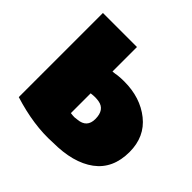

<svg xmlns="http://www.w3.org/2000/svg" viewBox="-147 -693 865 865"><g transform="rotate(45 285.5 -260.5)"><path d="M43 -547H260V-391Q264 -391 274 -392.5Q284 -394 290 -395Q296 -396 309 -396.5Q322 -397 329 -397Q432 -397 501.5 -341.5Q571 -286 571 -189Q571 -83 498 -29Q425 25 296 25Q180 32 43 -11ZM357 -185Q357 -244 310 -252Q296 -254 287 -254Q276 -254 260 -252V-126Q274 -124 285 -124Q290 -124 302 -126Q357 -131 357 -185Z"/></g></svg>

Font: Repo
Style: ExtraBlack
Weight: 1000
Designer: Stefan Peev
Foundry: Context Ltd
Version: Version 001.000